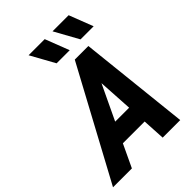

<svg xmlns="http://www.w3.org/2000/svg" viewBox="-318 -1015 1129 1129"><g transform="rotate(-45 246.5 -450.0)"><path d="M-62 0 310 -690H423L497 0H351L343 -142H162L95 0ZM220 -264H336L323 -481ZM136 -900H270L328 -750H219ZM335 -900H469L527 -750H418Z"/></g></svg>

Font: Radio Canada Condensed
Style: Bold Italic
Weight: 700
Width: 3
Italic angle: -12°
Designer: Charles Daoud, Etienne Aubert Bonn, Alexandre Saumier Demers, Jacques Le Bailly
Foundry: Radio-Canada
Version: Version 2.104; ttfautohint (v1.8.4.7-5d5b);gftools[0.9.28.de